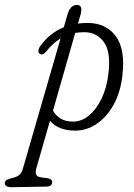

<svg xmlns="http://www.w3.org/2000/svg" viewBox="-123 -536 557 799"><path d="M70 -322.5Q55 -304 42.5 -312Q36 -316.5 37 -326.2Q38 -336 45.5 -345.5Q84 -399 142.5 -422.5L157 -473Q168.5 -515.5 197 -515.5Q223 -515.5 212.5 -476L201.5 -438Q221 -440.5 242 -440.5Q317 -440.5 358 -386.5Q399 -332.5 386.5 -223Q378.5 -151.5 349.5 -99.8Q320.5 -48 278.5 -20Q236.5 8 189 7.5Q119.5 7.5 85 -33.5L28 165Q19 197.5 44.5 201.5L74.5 205.5Q94 208.5 94 222Q94 240 70.5 240.5L-74 243Q-103 243.5 -103 226Q-103 219.5 -97.8 215Q-92.5 210.5 -77 206Q-52.5 200.5 -42.8 192.2Q-33 184 -28 166.5L129 -376Q96.5 -356.5 70 -322.5ZM228.5 -402Q208.5 -402 190 -399L97.5 -75.5Q110 -54 130 -42Q150 -30 182 -30Q216 -30 246.8 -55Q277.5 -80 299.2 -124.8Q321 -169.5 328 -228Q339.5 -320 309.2 -361Q279 -402 228.5 -402Z"/></svg>

Font: Fraunces 144pt SuperSoft Light
Style: Italic
Weight: 300
Italic angle: -16°
Version: Version 1.000;[b76b70a41]